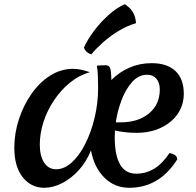

<svg xmlns="http://www.w3.org/2000/svg" viewBox="-20 -877 930 912"><path d="M190 15Q128 15 88 -35Q48 -85 48 -175Q48 -244 70 -311Q92 -378 130 -432Q168 -486 218.5 -518Q269 -550 327 -550Q347 -550 367 -545.5Q387 -541 407 -534Q356 -520 312.5 -484.5Q269 -449 236.5 -400.5Q204 -352 186.5 -297.5Q169 -243 169 -189Q169 -137 189.5 -105Q210 -73 247 -73Q285 -73 321 -105.5Q357 -138 385 -193.5Q413 -249 429.5 -318Q446 -387 446 -459Q446 -487 445 -515Q444 -543 440 -565Q446 -566 459.5 -566.5Q473 -567 482 -567Q498 -567 503 -554Q508 -541 509 -497Q547 -535 595.5 -556Q644 -577 700 -577Q774 -577 813.5 -539.5Q853 -502 853 -432Q853 -378 824 -336Q795 -294 744 -270Q693 -246 628 -246Q600 -246 574.5 -249Q549 -252 526 -257Q525 -241 525 -226Q525 -52 627 -52Q721 -52 785 -150Q822 -143 822 -120Q737 15 594 15Q524 15 475.5 -33.5Q427 -82 412 -163L411 -160Q390 -108 354 -68.5Q318 -29 275 -7Q232 15 190 15ZM679 -522Q639 -522 608.5 -488.5Q578 -455 558 -403Q538 -351 530 -296H554Q637 -296 688 -338.5Q739 -381 739 -452Q739 -484 723 -503Q707 -522 679 -522ZM379 -652Q395 -688 426 -729.5Q457 -771 496 -806Q535 -841 573 -857Q581 -852 593 -841.5Q605 -831 614.5 -813Q624 -795 626 -767Q582 -754 541.5 -729Q501 -704 468 -674.5Q435 -645 414 -619Q401 -622 391 -631.5Q381 -641 379 -652Z"/></svg>

Font: Merienda Medium
Style: Regular
Weight: 500
Designer: Eduardo Rodriguez Tunni
Foundry: Eduardo Rodriguez Tunni
Version: Version 2.001; ttfautohint (v1.8.4.7-5d5b)